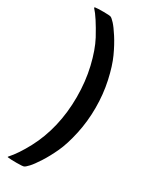

<svg xmlns="http://www.w3.org/2000/svg" viewBox="-219 -790 728 931"><g transform="rotate(30 145.0 -324.5)"><path d="M90 -620Q42 -708 12 -740Q9 -743 14 -745Q26 -747 60.5 -747Q95 -747 102 -744Q109 -741 124 -725Q139 -709 162.5 -672.5Q186 -636 207.5 -589Q229 -542 244.5 -471.5Q260 -401 260 -324.5Q260 -248 244.5 -177Q229 -106 207.5 -59.5Q186 -13 162.5 23.5Q139 60 124 76Q109 92 102 95Q95 98 60.5 98Q26 98 14 96Q7 96 12 91Q47 52 82.5 -14.5Q118 -81 136.5 -159Q155 -237 155 -324Q155 -411 136.5 -489Q118 -567 90 -620Z"/></g></svg>

Font: Bubblegum Sans
Style: Regular
Weight: 400
Designer: Angel Koziupa and Alejandro Paul
Foundry: Angel Koziupa and Alejandro Paul
Version: Version 1.001